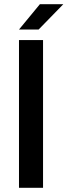

<svg xmlns="http://www.w3.org/2000/svg" viewBox="-20 -890 320 910"><path d="M70 0V-700H184V0ZM70 -750 169 -870H280L163 -750Z"/></svg>

Font: Fivo Sans Med
Style: Regular
Weight: 450
Designer: Alexander Slobzheninov
Foundry: Alexander Slobzheninov
Version: 1.0